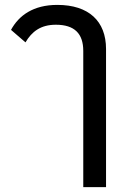

<svg xmlns="http://www.w3.org/2000/svg" viewBox="-20 -580 529 784"><path d="M320 184H413V-380C413 -494 342 -560 214 -560C116 -560 57 -517 25 -458L84 -407C110 -451 146 -479 208 -479C284 -479 320 -443 320 -372Z"/></svg>

Font: IBM Plex Thai Text
Style: Regular
Weight: 450
Designer: Mike Abbink, Paul van der Laan, Pieter van Rosmalen, Ben Mitchell, Mark Frömberg
Foundry: Bold Monday
Version: Version 1.0